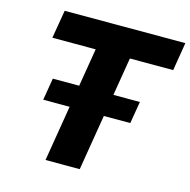

<svg xmlns="http://www.w3.org/2000/svg" viewBox="-107 -833 929 937"><g transform="rotate(15 358.0 -364.0)"><path d="M82 -585 106 -727.5H715.8L692.4 -585H473.6L377 0H204.1L300.8 -585ZM117.2 -281.2 135.7 -392.6H575.7L557.1 -281.2Z"/></g></svg>

Font: Inter 18pt ExtraBold
Style: Italic
Weight: 800
Italic angle: -9.3988°
Designer: Rasmus Andersson
Foundry: rsms
Version: Version 4.001;git-66647c0bb